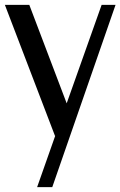

<svg xmlns="http://www.w3.org/2000/svg" viewBox="-22 -556 493 786"><path d="M130 210 204 0H203L-2 -536H98L251 -133L394 -536H451L192 210Z"/></svg>

Font: RIT Lekha
Style: Regular
Weight: 400
Designer: Rahul Radhakrishnan
Version: 1.0